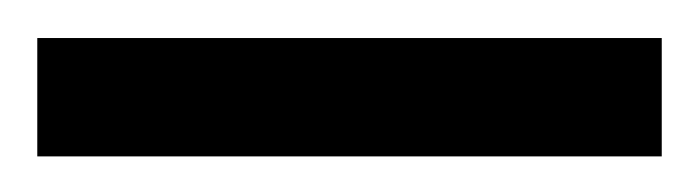

<svg xmlns="http://www.w3.org/2000/svg" viewBox="-20 65 375 103"><path d="M0 148.9V85.4H335V148.9Z"/></svg>

Font: TAML ThiruValluvar
Style: Regular
Weight: 400
Version: Version 0.271; dev 7ad24fM